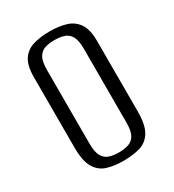

<svg xmlns="http://www.w3.org/2000/svg" viewBox="-153 -687 712 787"><g transform="rotate(-30 203.0 -293.5)"><path d="M201.3 12Q158.2 12 125 1.8Q91.8 -8.3 72.6 -39.8Q53.5 -71.2 53.5 -135.3V-467.8Q53.5 -523.5 72.6 -551.6Q91.8 -579.7 125.7 -589.5Q159.7 -599.3 202.7 -599.3Q246.4 -599.3 279.8 -589.1Q313.2 -579 332.6 -550.9Q352.1 -522.8 352.1 -467.8V-135.5Q352.1 -70.5 332.6 -39Q313.2 -7.6 279.5 2.2Q245.7 12 201.3 12ZM202 -27.3Q227.9 -27.3 247.5 -33.7Q267.1 -40 278.2 -59.5Q289.2 -78.9 289.2 -117.8V-468Q289.2 -506.9 278.2 -526.4Q267.1 -545.8 247.2 -552.2Q227.2 -558.5 202 -558.5Q176 -558.5 156.6 -552.2Q137.1 -545.8 125.9 -526.4Q114.8 -506.9 114.8 -468V-117.8Q114.8 -78.9 125.9 -59.5Q137.1 -40 156.6 -33.7Q176 -27.3 202 -27.3Z"/></g></svg>

Font: Alumni Sans SC Thin
Style: Regular
Weight: 100
Designer: Robert E. Leuschke
Foundry: Robert E. Leuschke
Version: Version 1.018